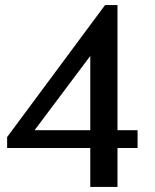

<svg xmlns="http://www.w3.org/2000/svg" viewBox="-20 -720 608 755"><path d="M8 -138V-181L393 -700H442V-208H521V-138H442V15H335V-138ZM116 -208H335V-500Z"/></svg>

Font: Volkhov
Style: Regular
Weight: 400
Designer: Cyreal (www.cyreal.org)
Foundry: Cyreal (www.cyreal.org)
Version: Version 1.010